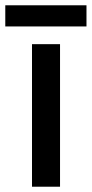

<svg xmlns="http://www.w3.org/2000/svg" viewBox="-38 -706 347 726"><path d="M189 0H83V-539H189ZM289 -686V-606H-18V-686Z"/></svg>

Font: Noto Sans Cham Medium
Style: Regular
Weight: 500
Version: Version 2.002